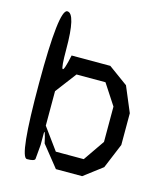

<svg xmlns="http://www.w3.org/2000/svg" viewBox="-107 -784 764 877"><g transform="rotate(15 275.0 -345.0)"><path d="M103 -700Q143 -700 143 -530Q143 -445 150.5 -439.5Q158 -434 174 -510H357L449 -443L499 -324V-174L450 -56L363 10H239L159 -90Q151 -126 147 -136.5Q143 -147 143 -131V-79L137 -11Q135 0 99 0Q63 0 63 -350Q63 -700 103 -700ZM218 -67H350L419 -167V-334L355 -432H218L143 -333V-170Z"/></g></svg>

Font: Syne Mono
Style: Regular
Weight: 400
Monospace: yes
Designer: Lucas Descroix
Foundry: Bonjour Monde
Version: Version 2.000; ttfautohint (v1.8.3)